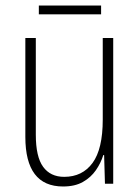

<svg xmlns="http://www.w3.org/2000/svg" viewBox="-20 -667 507 697"><path d="M391 -529V0H361L358 -104H355Q346 -75 328 -49Q310 -23 281 -6.5Q252 10 209 10Q72 10 72 -170V-529H110V-178Q110 -98 136.5 -61.5Q163 -25 213 -25Q279 -25 316 -75.5Q353 -126 353 -233V-529ZM347 -647V-615H121V-647Z"/></svg>

Font: Noto Sans Lao Condensed ExtraLight
Style: Regular
Weight: 200
Width: 3
Designer: Monotype Design Team
Foundry: Monotype Imaging Inc.
Version: Version 2.003; ttfautohint (v1.8.4.7-5d5b)